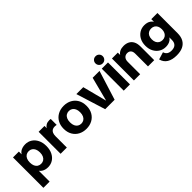

<svg xmlns="http://www.w3.org/2000/svg" viewBox="150 -1879 3226 3226"><g transform="rotate(-45 1763.0 -266.0)"><path d="M47 200V-522.2H186.4V-456.7Q202.8 -484 227.6 -501Q252.4 -518 283.3 -526.1Q314.2 -534.2 347.6 -534.2Q413.8 -534.2 466.2 -500.8Q518.7 -467.4 549.4 -406.1Q580.1 -344.8 580.1 -261.7Q580.1 -178.5 550.1 -117Q520.1 -55.5 467.7 -21.7Q415.2 12 347.6 12Q317.6 12 289.1 4.8Q260.6 -2.4 236.5 -18Q212.4 -33.7 195 -56.8V200ZM307 -111.5Q342.9 -111.5 369.8 -128.7Q396.6 -145.9 412.1 -179.1Q427.7 -212.3 427.7 -260.9Q427.7 -309.6 412.1 -342.8Q396.6 -376 369.8 -393.3Q342.9 -410.6 307 -410.6Q271.4 -410.6 244.1 -393.3Q216.8 -376 201.6 -342.8Q186.4 -309.6 186.4 -260.9Q186.4 -212.3 201.6 -179.1Q216.8 -145.9 244.1 -128.7Q271.4 -111.5 307 -111.5Z M656 0V-522.2H795.4V-468.5Q811.4 -498.5 843.3 -516.3Q875.2 -534.2 920.2 -534.2Q929.5 -534.2 937.8 -533.4Q946.2 -532.6 952.5 -530.6V-389.6Q940.3 -392.3 929.7 -393.5Q919.1 -394.8 906.5 -394.8Q876.6 -394.8 853.3 -381.8Q829.9 -368.8 817 -340.6Q804 -312.3 804 -266.2V0Z M1261.4 12Q1182.4 12 1120.7 -21.3Q1059 -54.6 1023.8 -115.9Q988.5 -177.2 988.5 -260.9Q988.5 -345.4 1023.8 -406.3Q1059 -467.3 1120.7 -500.7Q1182.4 -534.2 1261.4 -534.2Q1340.7 -534.2 1402.3 -500.7Q1463.9 -467.3 1499.1 -406.3Q1534.3 -345.4 1534.3 -260.9Q1534.3 -177.2 1499.1 -115.9Q1463.9 -54.6 1402.3 -21.3Q1340.7 12 1261.4 12ZM1261.4 -111.5Q1296.6 -111.5 1323.7 -128.8Q1350.8 -146.1 1366.3 -179.4Q1381.9 -212.6 1381.9 -260.9Q1381.9 -309.6 1366.3 -342.8Q1350.8 -376 1323.7 -393.3Q1296.6 -410.6 1261.4 -410.6Q1226.3 -410.6 1198.8 -393.3Q1171.3 -376 1156.1 -342.8Q1140.9 -309.6 1140.9 -260.9Q1140.9 -212.6 1156.1 -179.4Q1171.3 -146.1 1198.8 -128.8Q1226.3 -111.5 1261.4 -111.5Z M1715.5 0 1552.4 -522.2H1716.3L1828 -90.6L1939.6 -522.2H2102.8L1939.7 0Z M2156 0V-522.2H2304V0ZM2230.1 -573.5Q2192.8 -573.5 2168.3 -598.7Q2143.8 -624 2143.8 -659.3Q2143.8 -694.6 2168.3 -719.3Q2192.8 -744.1 2230.1 -744.1Q2267.5 -744.1 2292 -719.3Q2316.5 -694.6 2316.5 -659.3Q2316.5 -624 2292 -598.7Q2267.5 -573.5 2230.1 -573.5Z M2732.3 0V-301.1Q2732.3 -354 2708.4 -379.8Q2684.5 -405.6 2643.8 -405.6Q2599.3 -405.6 2572.7 -376.5Q2546 -347.5 2546 -294.7V0H2398V-522.2H2537.4V-466.5Q2559.6 -499.5 2596.8 -516.8Q2634.1 -534.2 2685.1 -534.2Q2742.3 -534.2 2786.3 -511.9Q2830.4 -489.7 2855.4 -442.9Q2880.3 -396.1 2880.3 -321.5V0Z M3206.8 212Q3100.2 212 3034.1 171.4Q2968 130.8 2947.5 49.3L3078.6 9.7Q3088.6 48.1 3119 70.7Q3149.4 93.2 3203.7 93.2Q3265.4 93.2 3298.1 61.7Q3330.8 30.1 3330.8 -31.2V-91.7Q3315.7 -66.1 3291.7 -49.8Q3267.8 -33.4 3239 -25.7Q3210.2 -18 3178.2 -18Q3111.6 -18 3059 -50.5Q3006.4 -83.1 2976 -141.4Q2945.7 -199.7 2945.7 -276.2Q2945.7 -353.5 2976 -411.3Q3006.4 -469.1 3059 -501.6Q3111.6 -534.2 3178.2 -534.2Q3210.4 -534.2 3239.8 -526.5Q3269.1 -518.8 3292.9 -502.1Q3316.8 -485.5 3332.9 -458.9V-522.2H3478.8V-43.1Q3478.8 40.5 3447.5 97.3Q3416.1 154.2 3355.8 183.1Q3295.5 212 3206.8 212ZM3218.8 -138.9Q3254.7 -138.9 3281.5 -154.9Q3308.3 -170.8 3323.8 -201.4Q3339.4 -232 3339.4 -276.2Q3339.4 -321.2 3323.8 -351.6Q3308.3 -382.1 3281.5 -397.7Q3254.7 -413.3 3218.8 -413.3Q3183.6 -413.3 3156.3 -397.7Q3129 -382.1 3113.5 -351.5Q3098.1 -320.9 3098.1 -275.9Q3098.1 -232 3113.5 -201.4Q3129 -170.8 3156.3 -154.9Q3183.6 -138.9 3218.8 -138.9Z"/></g></svg>

Font: TikTok Sans Light
Style: Regular
Weight: 300
Version: Version 4.000